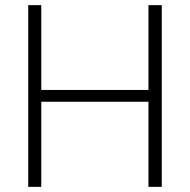

<svg xmlns="http://www.w3.org/2000/svg" viewBox="-20 -727 739 747"><path d="M89.8 -707H140.6V-377H557.6V-707H609.4V0H557.6V-331.1H140.6V0H89.8Z"/></svg>

Font: Pretendard GOV ExtraLight
Style: Regular
Weight: 200
Designer: Base glyphs from Inter by Rasmus Andersson; Hangeul glyphs from Noto Sans CJK(Source Han Sans) by Jang Soo-young and Kan
Foundry: Kil Hyung-jin
Version: Version 1.309